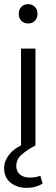

<svg xmlns="http://www.w3.org/2000/svg" viewBox="-22 -706 272 932"><path d="M150 0Q107 23 82 45.5Q57 68 57 100Q57 126 75 141Q93 156 122 156Q138 156 151 153.5Q164 151 174 147L185 185Q169 195 149.5 200.5Q130 206 107 206Q61 206 29.5 181Q-2 156 -2 109Q-2 90 5.5 73Q13 56 24.5 42Q36 28 50.5 17.5Q65 7 80 0V-470H150ZM115 -592Q95 -592 82 -605Q69 -618 69 -639Q69 -660 82 -673Q95 -686 115 -686Q133 -686 146.5 -673.5Q160 -661 160 -639Q160 -617 147 -604.5Q134 -592 115 -592Z"/></svg>

Font: Mukta Mahee Light
Style: Regular
Weight: 300
Designer: Shuchita Grover, Noopur Datye, Girish Dalvi, Yashodeep Gholap
Foundry: Ek Type
Version: Version 2.538;PS 1.000;hotconv 16.6.51;makeotf.lib2.5.65220;